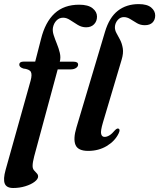

<svg xmlns="http://www.w3.org/2000/svg" viewBox="-39 -744 796 960"><path d="M57.5 -420.5Q57.5 -436 79.5 -436H137L166 -548.5Q187 -633.5 234 -677Q281 -720.5 357 -720.5Q401.5 -720.5 423.8 -702.8Q446 -685 446 -661Q446 -637.5 431.2 -622.5Q416.5 -607.5 391.5 -607.5Q369.5 -607.5 349.8 -619.5Q330 -631.5 312 -643.5Q294 -655.5 277 -655.5Q257.5 -655.5 244 -642Q230.5 -628.5 226 -607.5Q222.5 -590 229.2 -569Q236 -548 245.2 -525.5Q254.5 -503 260 -480Q265.5 -457 260 -435.5H329Q351.5 -435.5 351.5 -421Q351.5 -411 341 -404Q330.5 -397 313.5 -397H249.5L132 37.5Q124 68 124 85.5Q124 99 130.8 107.2Q137.5 115.5 144.5 122.2Q151.5 129 151.5 138.5Q151.5 151.5 133.8 165Q116 178.5 87.5 187.2Q59 196 27 196Q-6.5 196 -15.2 174Q-24 152 -11 105.5L114 -340.5Q122.5 -371.5 115.2 -384.8Q108 -398 77 -401.5Q65 -406 61.2 -410.8Q57.5 -415.5 57.5 -420.5ZM654.5 -723.5Q696.5 -723.5 716.8 -706.5Q737 -689.5 737 -666.5Q737 -645 723.8 -631.5Q710.5 -618 685 -618Q663.5 -618 646.2 -628Q629 -638 613 -648.2Q597 -658.5 580 -658.5Q562 -658.5 549.2 -643.5Q536.5 -628.5 535.5 -609Q535 -593.5 543.5 -578.2Q552 -563 561.5 -544.8Q571 -526.5 575 -502.2Q579 -478 569 -445L476 -132.5Q463 -89 466.8 -74.2Q470.5 -59.5 484 -59.5Q495.5 -59.5 508.2 -67.2Q521 -75 536.5 -93.5Q546.5 -103.5 553 -101Q564 -97 554 -76.5Q535.5 -38.5 494.8 -14Q454 10.5 402 10.5Q351 10.5 338.5 -19.5Q326 -49.5 343.5 -107.5L486 -585Q507.5 -657 550.2 -690.2Q593 -723.5 654.5 -723.5Z"/></svg>

Font: Fraunces 72pt S000 SemiBold
Style: Italic
Weight: 600
Italic angle: -16°
Version: Version 1.000; ttfautohint (v1.8.3)